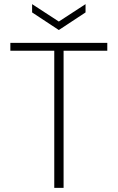

<svg xmlns="http://www.w3.org/2000/svg" viewBox="-20 -907 569 927"><path d="M242 0V-662H30V-700H498V-662H287V0ZM264 -762 135 -847V-887L264 -803L393 -887V-847Z"/></svg>

Font: DM Sans 16pt ExtraLight
Style: Regular
Weight: 250
Version: Version 4.004;gftools[0.9.30]